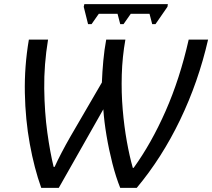

<svg xmlns="http://www.w3.org/2000/svg" viewBox="-20 -906 1029 931"><path d="M180 5Q146 -90 124.5 -208Q103 -326 100.5 -455.5Q98 -585 120 -714H213Q193 -592 194.5 -476.5Q196 -361 209.5 -263.5Q223 -166 240 -97H245Q258 -126 278 -164.5Q298 -203 321 -243L474 -506Q476 -558 481 -612Q486 -666 495 -714H588Q573 -630 570.5 -543.5Q568 -457 575 -375Q582 -293 595 -220.5Q608 -148 624 -92H628Q714 -211 783 -367.5Q852 -524 895 -714H989Q942 -509 853.5 -325Q765 -141 643 5H563Q542 -47 525 -113.5Q508 -180 496.5 -248.5Q485 -317 481 -376L265 5ZM407 -789 386 -873 389 -886H794L792 -873L734 -789H718L705 -839H614L579 -789H563L550 -839H459L424 -789Z"/></svg>

Font: Noto IKEA Latin
Style: Italic
Weight: 400
Italic angle: -12°
Designer: Monotype Design Team
Foundry: Monotype Imaging Inc.
Version: Version 1.0